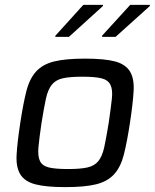

<svg xmlns="http://www.w3.org/2000/svg" viewBox="-20 -758 634 786"><path d="M45 0ZM247 8Q168 8 124.5 -3.5Q81 -15 63 -44.5Q45 -74 48 -125Q51 -176 63 -255Q75 -334 88 -385Q101 -436 128 -465.5Q155 -495 202 -506.5Q249 -518 328 -518Q408 -518 451 -506.5Q494 -495 512 -465.5Q530 -436 527 -385Q524 -334 512 -255Q500 -176 487 -125Q474 -74 447 -44.5Q420 -15 373.5 -3.5Q327 8 247 8ZM258 -66Q309 -66 338 -72.5Q367 -79 383 -99Q399 -119 407 -156.5Q415 -194 425 -255Q434 -317 438 -354Q442 -391 432 -411Q422 -431 395 -437.5Q368 -444 317 -444Q266 -444 237 -437.5Q208 -431 192 -411Q176 -391 168 -354Q160 -317 150 -255Q141 -194 137.5 -156.5Q134 -119 143.5 -99Q153 -79 180 -72.5Q207 -66 258 -66ZM206 -607ZM206 -607 207 -612 321 -738H402L401 -733L262 -607ZM398 -607V-612L513 -738H594L593 -733L453 -607Z"/></svg>

Font: Azeri Sans
Style: Italic
Weight: 400
Designer: Hector Gatti & Omnibus-Type (original fonts) / Cristiano Sobral (main changes and remastering)
Foundry: Omnibus-Type
Version: Version 0.07;August 21, 2020;FontCreator 13.0.0.2681 64-bit;